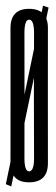

<svg xmlns="http://www.w3.org/2000/svg" viewBox="-22 -637 198 674"><path d="M-1.5 9.5 17.5 17.5 148.5 -610.5 129 -617ZM80 3Q146.5 3 146.2 -65Q146 -133 146 -300.5Q146 -469 146.2 -537.5Q146.5 -606 80 -606Q14.5 -606 14.8 -537.5Q15 -469 15 -300.5Q15 -133 14.8 -65Q14.5 3 80 3ZM80 -35.5Q63.5 -35.5 63.8 -84Q64 -132.5 64 -300.5Q64 -469 63.8 -518.5Q63.5 -568 80 -568Q98 -568 97.5 -518.5Q97 -469 97 -300.5Q97 -132.5 97.5 -84Q98 -35.5 80 -35.5Z"/></svg>

Font: Anybody UltraCondensed Light
Style: Regular
Weight: 300
Width: 1
Version: Version 1.113;gftools[0.9.25]